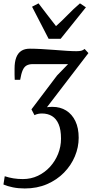

<svg xmlns="http://www.w3.org/2000/svg" viewBox="-24 -846 538 1114"><path d="M119.5 247.5Q82.5 247.5 50.8 241Q19 234.5 -4 224.5L3.5 176.5Q27.5 184.5 53.8 188.8Q80 193 108.5 193Q156 193 196.2 173.8Q236.5 154.5 266.5 121.5Q296.5 88.5 313.2 46.5Q330 4.5 330 -41.5Q330 -93.5 316.2 -125.5Q302.5 -157.5 277.8 -172.5Q253 -187.5 219.5 -187.5Q208.5 -187.5 198 -185.5Q187.5 -183.5 176 -178L158.5 -211.5L307 -408L371 -474Q346.5 -474 320 -474Q293.5 -474 267 -474Q240.5 -474 214.8 -474Q189 -474 166 -474Q144.5 -474 130.2 -466Q116 -458 107.5 -438.2Q99 -418.5 93 -383H61.5Q61 -394.5 60.5 -412Q60 -429.5 60.5 -448Q60.5 -486.5 70.2 -512.2Q80 -538 99.5 -550.8Q119 -563.5 149 -563.5Q178 -563.5 215 -561.5Q252 -559.5 290.2 -556.5Q328.5 -553.5 362.2 -551.2Q396 -549 418.5 -549Q436 -549 446.8 -551.5Q457.5 -554 467 -562L489 -538L248.5 -224Q255 -225 262.5 -225.5Q270 -226 281 -226Q325.5 -226 359.8 -204.8Q394 -183.5 413.2 -143.5Q432.5 -103.5 432.5 -46.5Q432.5 8.5 410.5 61Q388.5 113.5 347.5 155.5Q306.5 197.5 248.8 222.5Q191 247.5 119.5 247.5ZM258 -621 162 -807 199.5 -826.5Q224 -794 249.5 -761Q275 -728 301 -694.5Q338 -727.5 369.8 -760.5Q401.5 -793.5 440 -826.5L474.5 -803.5L328 -621Z"/></svg>

Font: Merriweather 28pt
Style: Italic
Weight: 400
Italic angle: -7.8°
Version: Version 2.101